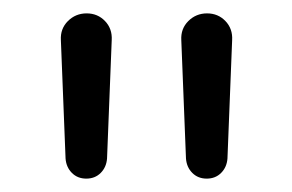

<svg xmlns="http://www.w3.org/2000/svg" viewBox="-20 -790 436 287"><path d="M78 -553 71 -730Q70 -747 81.5 -758.5Q93 -770 109.5 -770Q126 -770 137 -758.5Q148 -747 147 -730L140 -553Q139 -540 130.5 -531.5Q122 -523 109 -523Q96 -523 87.5 -531.5Q79 -540 78 -553ZM258 -553 251 -730Q250 -747 261.5 -758.5Q273 -770 289.5 -770Q306 -770 317 -758.5Q328 -747 327 -730L320 -553Q319 -540 310.5 -531.5Q302 -523 289 -523Q276 -523 267.5 -531.5Q259 -540 258 -553Z"/></svg>

Font: Rounded Mplus 1c
Style: Regular
Weight: 400
Version: Version 1.059.20150529